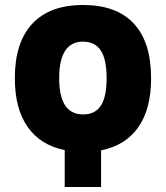

<svg xmlns="http://www.w3.org/2000/svg" viewBox="-20 -745 661 765"><path d="M311 -725.1Q444.3 -725.1 513.2 -651.1Q582 -577.1 582 -433.1Q582 -311 531.2 -238.3Q480.5 -165.5 382.8 -146V0H237.8V-147Q141.1 -166.5 90.1 -239.3Q39.1 -312 39.1 -434.1Q39.1 -575.7 108.6 -650.4Q178.2 -725.1 311 -725.1ZM311 -579.1Q215.8 -579.1 215.8 -433.1Q215.8 -289.1 311 -289.1Q358.9 -289.1 381.8 -324Q404.8 -358.9 404.8 -433.1Q404.8 -508.3 381.6 -543.7Q358.4 -579.1 311 -579.1Z"/></svg>

Font: Open Sans Condensed ExtraBold
Style: Regular
Weight: 800
Width: 3
Designer: Monotype Design Team
Foundry: Monotype Imaging Inc.
Version: Version 3.000; ttfautohint (v1.8.4)